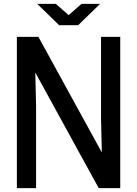

<svg xmlns="http://www.w3.org/2000/svg" viewBox="-20 -970 707 990"><path d="M600 0H489L162 -596L166 -423V0H67V-780H178L505 -184L501 -357V-780H600ZM268 -950 334 -892 400 -950H496L383 -840H285L172 -950Z"/></svg>

Font: Cooper Hewitt
Style: Regular
Weight: 707
Designer: Village Type and Design LLC
Foundry: Cooper Hewitt Smithsonian Design Museum
Version: 1.000